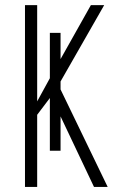

<svg xmlns="http://www.w3.org/2000/svg" viewBox="-20 -734 443 754"><path d="M402.8 0H349.1L217.8 -276.9V-142.1H175.8V-349.1L126 -283.2V0H78.1V-713.9H126V-335.9L175.8 -426.8V-605H217.8V-502L336.9 -713.9H389.2L217.8 -414.1V-382.8Z"/></svg>

Font: Germano
Style: Regular
Weight: 300
Width: 3
Foundry: Ascender Corporation
Version: Version 1.10; ttfautohint (v1.5)